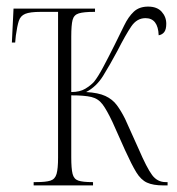

<svg xmlns="http://www.w3.org/2000/svg" viewBox="-20 -562 537 582"><path d="M82 0V-10H90Q119 -10 133 -14.5Q147 -19 151.5 -35Q156 -51 156 -84V-526H103Q71 -526 56.5 -520Q42 -514 37 -498.5Q32 -483 28 -454L26 -433H16L21 -536H268V-526H265Q234 -526 219 -521.5Q204 -517 200 -501.5Q196 -486 196 -451V-283Q222 -283 238.5 -293Q255 -303 265 -314Q277 -329 292.5 -358Q308 -387 327 -425Q344 -459 356.5 -485Q369 -511 385.5 -526.5Q402 -542 429 -542Q456 -542 470 -526.5Q484 -511 484 -490Q484 -473 478 -465Q472 -457 461 -455Q459 -507 421 -507Q395 -507 378 -482Q361 -457 336 -408Q313 -365 292.5 -332Q272 -299 241 -283Q278 -281 299.5 -271Q321 -261 334 -243.5Q347 -226 359 -202L400 -111Q425 -53 441 -31.5Q457 -10 482 -10H488V0H475Q444 0 425.5 -8.5Q407 -17 393 -40Q379 -63 359 -107L321 -192Q304 -228 291 -245.5Q278 -263 257 -268Q236 -273 196 -273V-85Q196 -51 200 -35Q204 -19 217.5 -14.5Q231 -10 259 -10H262V0Z"/></svg>

Font: Noto Serif Display ExtraCondensed ExtraLight
Style: Regular
Weight: 200
Width: 2
Designer: Monotype Design Team
Foundry: Monotype Imaging Inc.
Version: Version 2.009